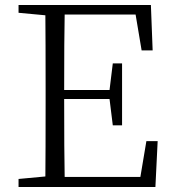

<svg xmlns="http://www.w3.org/2000/svg" viewBox="-20 -746 691 766"><path d="M54 0V-32L161 -42Q162 -138 162 -335V-391Q162 -588 161 -685L54 -695V-726H582L589 -545H545L521 -688H238Q236 -592 236 -387H417L430 -493H467V-246H430L417 -351H236Q236 -137 238 -40H540L564 -183H609L600 0Z"/></svg>

Font: GenRyuMin TW L
Style: Regular
Weight: 300
Version: Version 1.501;PS 1;hotconv 16.6.51;makeotf.lib2.5.65220